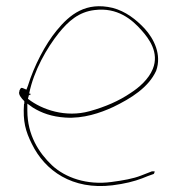

<svg xmlns="http://www.w3.org/2000/svg" viewBox="-20 -581 584 632"><path d="M44 -281C39 -271 50 -258 60 -248V-239H59C55 -181 64 -149 85 -107C128 -19 218 45 350 29C390 24 422 16 448 6C460 1 473 -4 485 -8C486 -8 488 -10 489 -16V-17C490 -18 487 -16 488 -17H480L444 -3C419 7 385 13 347 18C266 29 195 4 151 -37C108 -78 70 -136 70 -217V-240L88 -227C117 -209 150 -197 195 -194C254 -190 310 -209 353 -229C411 -257 469 -293 494 -348C513 -401 487 -453 456 -487C428 -517 393 -544 351 -555C263 -576 210 -534 166 -480C129 -435 92 -364 72 -299L67 -286L55 -291C50 -293 48 -292 44 -283ZM72 -256 76 -271V-268H80V-273H76C91 -348 134 -423 174 -473C205 -511 239 -542 292 -548C366 -557 414 -518 447 -480C470 -454 505 -408 483 -354C469 -320 438 -293 410 -275C372 -249 326 -229 275 -215C196 -193 118 -220 73 -255ZM494 -347Z"/></svg>

Font: Stray Cat
Style: Hl
Weight: 100
Version: Version 1.0